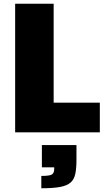

<svg xmlns="http://www.w3.org/2000/svg" viewBox="-20 -708 575 1027"><path d="M61 0V-688H267V-159H514V0ZM201 299V233Q246 233 258 225Q270 217 270 196V187H204V68H389V146Q389 191 383 221Q377 251 358 268Q339 285 301.5 292Q264 299 201 299Z"/></svg>

Font: Saira ExtraBold
Style: Regular
Weight: 800
Designer: Hector Gatti with collaboration of the Omnibus-Type team
Foundry: Omnibus-Type
Version: Version 1.100; ttfautohint (v1.8.3)